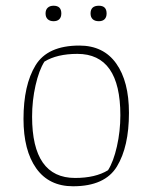

<svg xmlns="http://www.w3.org/2000/svg" viewBox="-20 -640 532 670"><path d="M139 -593Q139 -606 146.5 -613Q154 -620 167 -620Q194 -620 194 -593Q194 -580 187 -573Q180 -566 167 -566Q154 -566 146.5 -573Q139 -580 139 -593ZM296 -593Q296 -620 325 -620Q352 -620 352 -593Q352 -580 345 -573Q338 -566 325 -566Q311 -566 303.5 -573Q296 -580 296 -593ZM62 -225Q62 -343 104 -412Q146 -481 257 -481Q341 -481 385.5 -418.5Q430 -356 430 -246Q430 -128 388 -59Q346 10 235 10Q151 10 106.5 -52.5Q62 -115 62 -225ZM357 -46Q376 -76 388 -129Q400 -182 400 -238Q400 -452 250 -452Q179 -452 135 -425Q116 -395 104 -342Q92 -289 92 -233Q92 -19 242 -19Q313 -19 357 -46Z"/></svg>

Font: Athiti ExtraLight
Style: Regular
Weight: 250
Version: Version 1.032